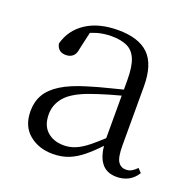

<svg xmlns="http://www.w3.org/2000/svg" viewBox="-101 -630 754 747"><g transform="rotate(20 275.5 -256.0)"><path d="M190 14Q132 14 92.5 -19Q53 -52 53 -114Q53 -152 70 -182Q87 -212 125.5 -236Q164 -260 228 -279Q270 -292 315 -303Q342 -310 366 -316V-354Q366 -411 353.5 -441Q341 -471 315.5 -483Q290 -495 250 -495Q221 -495 191 -487Q179 -483 166 -478L150 -407Q147 -384 135.5 -374.5Q124 -365 107 -365Q74 -365 67 -398Q83 -458 135 -492Q187 -526 267 -526Q352 -526 393.5 -485.5Q435 -445 435 -354V-111Q435 -61 446.5 -43.5Q458 -26 479 -26Q492 -26 502 -31.5Q512 -37 524 -49L539 -33Q524 -9 502.5 2Q481 13 455 13Q411 13 390 -17Q372 -42 368 -84Q339 -53 313 -32Q285 -9 256 2.5Q227 14 190 14ZM366 -291Q343 -285 319 -278Q278 -266 242 -253Q177 -229 150.5 -197.5Q124 -166 124 -126Q124 -80 150.5 -56Q177 -32 220 -32Q243 -32 266 -41Q289 -50 318 -73Q339 -90 366 -115Z"/></g></svg>

Font: Early Summer Mincho Light
Style: Regular
Weight: 300
Designer: GuiWonder
Version: Version 1.002